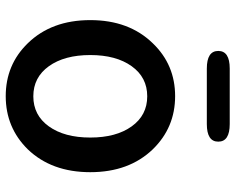

<svg xmlns="http://www.w3.org/2000/svg" viewBox="-94 -696 803 654"><g transform="rotate(90 307.0 -368.5)"><path d="M127 -62Q48 -143 48 -275Q48 -407 127 -488Q200 -564 307 -564Q414 -564 488 -488Q566 -407 566 -275Q566 -143 488 -62Q414 13 307 13Q200 13 127 -62ZM205 -134Q243 -81 307.5 -81Q372 -81 410 -134Q448 -187 448 -275Q448 -363 410 -416Q372 -469 307.5 -469Q243 -469 205 -416Q167 -363 167 -275Q167 -187 205 -134ZM213 -672Q153 -672 153 -711Q153 -750 213 -750H402Q462 -750 462 -711Q462 -672 402 -672Z"/></g></svg>

Font: Resource Han Rounded TW Medium
Style: Regular
Weight: 500
Designer: Cyano Hao (round all glyphs); Ryoko NISHIZUKA 西塚涼子 (kana, bopomofo & ideographs); Paul D. Hunt (Latin, Greek & Cyrillic)
Foundry: Cyano Hao
Version: 0.990